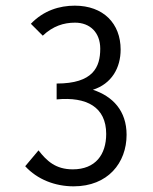

<svg xmlns="http://www.w3.org/2000/svg" viewBox="-20 -647 540 678"><path d="M240 11C361 11 427 -72 427 -171C427 -256 378 -307 308 -330C374 -351 406 -407 406 -472C406 -564 345 -627 244 -627C190 -627 134 -610 89 -563L131 -521C167 -555 205 -567 245 -567C298 -567 334 -532 334 -475C334 -410 309 -352 180 -352V-296C286 -306 355 -269 355 -174C355 -101 317 -49 237 -49C176 -49 145 -79 116 -116L69 -60C112 -13 175 11 240 11Z"/></svg>

Font: Inconsolata
Style: Regular
Weight: 400
Monospace: yes
Designer: Raph Levien, Cyreal, Brenton Simpson
Foundry: Raph Levien, Cyreal, Google
Version: Version 3.100